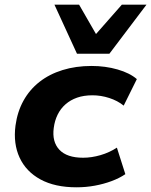

<svg xmlns="http://www.w3.org/2000/svg" viewBox="-20 -787 644 818"><path d="M306 11Q214 11 152.5 -22.5Q91 -56 63.5 -115.5Q36 -175 46 -252Q54 -311 80 -358Q106 -405 148 -438Q190 -471 246.5 -488.5Q303 -506 370 -506Q429 -506 481 -491Q533 -476 563 -450L507 -337Q481 -358 445.5 -369.5Q410 -381 374 -381Q337 -381 308.5 -371Q280 -361 259 -342.5Q238 -324 225.5 -298.5Q213 -273 209 -242Q201 -183 233 -149Q265 -115 334 -115Q370 -115 408 -126Q446 -137 478 -158L514 -45Q489 -28 455.5 -15.5Q422 -3 384 4Q346 11 306 11ZM308 -558 212 -767H317L389 -642L499 -767H604L446 -558Z"/></svg>

Font: Nunito Sans 10pt SemiExpanded ExtraBold
Style: Italic
Weight: 800
Width: 6
Italic angle: -9°
Designer: Vernon Adams
Foundry: Vernon Adams
Version: Version 3.101;gftools[0.9.27]